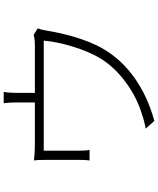

<svg xmlns="http://www.w3.org/2000/svg" viewBox="72 -904 856 1040"><g transform="rotate(-90 500.0 -384.0)"><path d="M866 -608 831 -630C821 -627 806 -623 771 -623H517V-727C517 -743 518 -768 522 -792H461C464 -768 465 -743 465 -727V-623H239C206 -623 177 -625 151 -628C154 -607 154 -576 154 -556C154 -523 154 -410 154 -379C154 -364 153 -340 151 -327H208C205 -339 204 -363 204 -378C204 -408 204 -530 204 -575H800C793 -492 758 -356 701 -264C637 -161 515 -77 404 -44C378 -35 349 -27 323 -23L365 24C551 -27 681 -127 753 -249C812 -347 843 -488 854 -559C857 -577 862 -597 866 -608Z"/></g></svg>

Font: Noto Sans KR Light
Style: Regular
Weight: 300
Designer: Ryoko NISHIZUKA 西塚涼子 (kana, bopomofo & ideographs); Paul D. Hunt (Latin, Greek & Cyrillic); Sandoll Communications 산돌커뮤니
Foundry: Adobe
Version: Version 2.004;hotconv 1.0.118;makeotfexe 2.5.65603